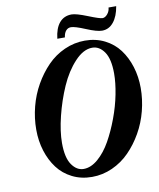

<svg xmlns="http://www.w3.org/2000/svg" viewBox="-91 -892 809 977"><g transform="rotate(-10 313.5 -404.0)"><path d="M484.9 -710.9Q458.5 -710.9 404.8 -733.4Q351.1 -755.9 331.1 -755.9Q315.4 -755.9 305.2 -744.1Q294.9 -732.4 292 -710H252.9Q258.8 -763.2 282.5 -791.3Q306.2 -819.3 345.7 -819.3Q369.1 -819.3 426.3 -796.4Q483.4 -773.4 498 -773.4Q511.7 -773.4 523.9 -788.1Q536.1 -802.7 537.1 -821.3H576.7Q568.4 -770 544.4 -740.5Q520.5 -710.9 484.9 -710.9ZM305.7 13.2Q249.5 13.2 203.9 -9.8Q158.2 -32.7 128.7 -72Q99.1 -111.3 83 -162.8Q66.9 -214.4 66.9 -272.9Q66.9 -332 82 -390.9Q97.2 -449.7 126.2 -500.7Q155.3 -551.8 193.8 -591.3Q232.4 -630.9 283 -653.6Q333.5 -676.3 388.7 -676.3Q444.8 -676.3 490.5 -653.3Q536.1 -630.4 565.7 -591.1Q595.2 -551.8 611.3 -500Q627.4 -448.2 627.4 -390.1Q627.4 -331.1 612.3 -272.2Q597.2 -213.4 568.1 -162.4Q539.1 -111.3 500.2 -71.8Q461.4 -32.2 410.9 -9.5Q360.4 13.2 305.7 13.2ZM270.5 -34.2Q308.1 -34.2 345 -65.9Q381.8 -97.7 410.2 -148.2Q438.5 -198.7 460.9 -258.8Q483.4 -318.8 495.1 -378.4Q506.8 -438 506.8 -485.4Q506.8 -561.5 481.4 -597.9Q456.1 -634.3 419.4 -634.3Q373.5 -634.3 328.6 -585.9Q283.7 -537.6 252.9 -467.5Q222.2 -397.5 203.1 -320.1Q184.1 -242.7 184.1 -183.1Q184.1 -106.9 209.5 -70.6Q234.9 -34.2 270.5 -34.2Z"/></g></svg>

Font: Elstob 8pt
Style: Bold Italic
Weight: 700
Italic angle: -20°
Designer: Peter S. Baker
Version: Version 1.015